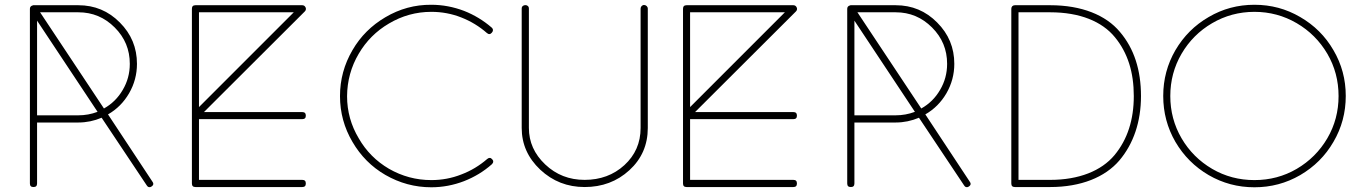

<svg xmlns="http://www.w3.org/2000/svg" viewBox="-20 -773 5773 809"><path d="M106 0C106 10.3 110.8 15.1 121.1 15.1C131.3 15.1 136.2 10.3 136.2 0V-256.8H310.1C344.2 -256.8 377 -263.7 408.2 -276.9L598.1 7.8C601.6 13.2 605 15.6 609.4 15.6C612.3 16.1 615.2 15.1 618.7 12.7C623.5 9.3 626 5.9 626 1.5C626 -1.5 624.5 -4.4 622.1 -7.8L435.1 -291C472.7 -312.5 502 -342.3 523.9 -379.9C545.9 -418 557.1 -459.5 557.1 -503.9C557.1 -571.8 533.2 -629.9 484.9 -678.2C437 -726.6 378.9 -751 310.1 -751H120.1C119.6 -751 118.7 -750.5 117.2 -750C109.9 -748 106 -743.2 106 -735.8ZM310.1 -721.2C370.1 -721.2 420.9 -699.7 463.4 -657.2C505.9 -614.7 526.9 -564 526.9 -503.9C526.9 -464.4 517.1 -427.7 497.1 -394C477.5 -360.4 451.2 -334.5 418 -315.9L148.9 -721.2ZM136.2 -686 391.1 -301.8C365.2 -292 337.9 -287.1 310.1 -287.1H136.2Z M788.6 0C788.6 10.3 793.5 15.1 803.7 15.1H1253.4C1263.7 15.1 1268.6 10.3 1268.6 0C1268.6 -10.3 1263.7 -15.1 1253.4 -15.1H818.4V-271H1253.4C1263.7 -271 1268.6 -275.9 1268.6 -285.6C1268.6 -295.9 1263.7 -300.8 1253.4 -300.8H839.4L1264.6 -725.1C1267.6 -728 1269 -731.4 1269 -734.9C1269 -737.3 1268.6 -739.3 1267.6 -741.7C1264.6 -748 1259.8 -751 1253.4 -751H803.7C793.5 -751 788.6 -746.1 788.6 -735.8ZM818.4 -721.2H1217.8L818.4 -321.8Z M1465.3 -562C1430.2 -502 1412.6 -437.5 1412.6 -368.2C1412.6 -298.8 1430.2 -234.4 1465.3 -174.8C1499.5 -116.2 1545.4 -69.8 1603.5 -36.1C1663.6 -1.5 1728 16.1 1797.4 16.1C1844.7 16.1 1891.1 7.3 1935.5 -9.8C1979 -26.9 2018.1 -50.3 2052.7 -81.1C2056.2 -84.5 2058.1 -88.4 2058.1 -91.8C2058.6 -95.2 2057.1 -98.6 2053.7 -102.1C2047.4 -109.4 2040 -109.4 2032.7 -103C2000.5 -75.2 1964.4 -53.2 1924.3 -38.1C1883.8 -22 1841.3 -14.2 1797.4 -14.2C1733.4 -14.2 1673.8 -30.3 1618.7 -62C1565.4 -93.3 1522.9 -135.7 1491.7 -189.9C1459 -244.6 1442.4 -303.7 1442.4 -367.7C1442.9 -431.6 1459 -491.7 1491.7 -546.9C1522.9 -600.1 1565.4 -642.6 1618.7 -673.8C1673.8 -706.5 1733.4 -723.1 1797.4 -723.1C1841.3 -723.1 1883.8 -715.3 1924.3 -699.2C1963.9 -683.6 2000 -661.6 2031.7 -633.8C2039.1 -627.4 2046.4 -627.9 2052.7 -635.7C2055.7 -639.2 2057.1 -642.6 2057.1 -646C2057.1 -649.9 2055.2 -653.8 2051.3 -657.2C2016.6 -687 1978 -710.4 1935.5 -727.1C1890.6 -744.1 1844.7 -752.9 1797.4 -752.9C1728 -753.4 1663.6 -735.8 1603.5 -700.2C1545.4 -666 1499 -620.1 1465.3 -562Z M2178.2 -233.9C2178.2 -166 2204.1 -107.4 2256.3 -58.1C2308.6 -9.3 2370.6 15.1 2443.4 15.1C2517.1 15.1 2580.1 -8.3 2631.8 -55.7C2683.6 -103 2709.5 -162.6 2709.5 -233.9V-736.8C2709.5 -745.1 2702.1 -752 2693.8 -752C2685.5 -752 2679.2 -744.6 2679.2 -736.8V-233.9C2679.2 -170.9 2656.2 -118.7 2610.8 -77.1C2565.4 -35.6 2509.3 -15.1 2443.4 -15.1C2378.4 -15.1 2323.2 -36.6 2277.3 -80.1C2231.4 -123.5 2208.5 -174.8 2208.5 -233.9V-736.8C2209 -756.8 2177.7 -755.9 2178.2 -736.8V-233.9Z M2857.9 0C2857.9 10.3 2862.8 15.1 2873 15.1H3322.8C3333 15.1 3337.9 10.3 3337.9 0C3337.9 -10.3 3333 -15.1 3322.8 -15.1H2887.7V-271H3322.8C3333 -271 3337.9 -275.9 3337.9 -285.6C3337.9 -295.9 3333 -300.8 3322.8 -300.8H2908.7L3334 -725.1C3336.9 -728 3338.4 -731.4 3338.4 -734.9C3338.4 -737.3 3337.9 -739.3 3336.9 -741.7C3334 -748 3329.1 -751 3322.8 -751H2873C2862.8 -751 2857.9 -746.1 2857.9 -735.8ZM2887.7 -721.2H3287.1L2887.7 -321.8Z M3549.8 0C3549.8 10.3 3554.7 15.1 3564.9 15.1C3575.2 15.1 3580.1 10.3 3580.1 0V-256.8H3753.9C3788.1 -256.8 3820.8 -263.7 3852.1 -276.9L4042 7.8C4045.4 13.2 4048.8 15.6 4053.2 15.6C4056.2 16.1 4059.1 15.1 4062.5 12.7C4067.4 9.3 4069.8 5.9 4069.8 1.5C4069.8 -1.5 4068.4 -4.4 4065.9 -7.8L3878.9 -291C3916.5 -312.5 3945.8 -342.3 3967.8 -379.9C3989.7 -418 4001 -459.5 4001 -503.9C4001 -571.8 3977.1 -629.9 3928.7 -678.2C3880.9 -726.6 3822.8 -751 3753.9 -751H3564C3563.5 -751 3562.5 -750.5 3561 -750C3553.7 -748 3549.8 -743.2 3549.8 -735.8ZM3753.9 -721.2C3814 -721.2 3864.7 -699.7 3907.2 -657.2C3949.7 -614.7 3970.7 -564 3970.7 -503.9C3970.7 -464.4 3960.9 -427.7 3940.9 -394C3921.4 -360.4 3895 -334.5 3861.8 -315.9L3592.8 -721.2ZM3580.1 -686 3835 -301.8C3809.1 -292 3781.7 -287.1 3753.9 -287.1H3580.1Z M4241.2 0C4241.2 10.3 4246.1 15.1 4256.3 15.1H4405.3C4534.7 15.1 4636.2 -26.4 4696.3 -96.7C4756.3 -167.5 4787.6 -260.3 4787.6 -368.2C4787.6 -477.5 4758.8 -568.4 4698.7 -638.7C4639.6 -709.5 4537.6 -751 4405.3 -751H4256.3C4247.1 -751 4241.2 -745.1 4241.2 -735.8ZM4271.5 -721.2H4405.3C4529.8 -721.2 4623.5 -682.6 4677.7 -616.2C4731.9 -550.3 4757.3 -468.3 4757.3 -368.2C4757.3 -269 4731 -185.5 4675.8 -119.1C4620.6 -53.2 4526.4 -15.1 4405.3 -15.1H4271.5Z M4932.6 -175.3C4967.3 -116.2 5013.7 -69.8 5072.8 -35.2C5131.8 -1 5195.8 16.1 5265.6 16.1C5335.4 16.1 5399.4 -1 5458.5 -35.2C5517.6 -69.8 5564.5 -116.2 5598.6 -175.3C5633.3 -234.4 5650.4 -298.8 5650.4 -368.7C5650.4 -438.5 5633.3 -502.4 5598.6 -561.5C5564.5 -620.6 5517.6 -667 5458.5 -701.2C5399.4 -735.8 5335.4 -752.9 5265.6 -752.9C5195.8 -752.9 5131.8 -735.8 5072.8 -701.2C5013.7 -667 4967.3 -620.6 4932.6 -561.5C4898.4 -502.4 4881.3 -438.5 4881.3 -368.7C4881.3 -298.8 4898.4 -234.4 4932.6 -175.3ZM4958.5 -546.4C4990.2 -600.6 5033.2 -643.6 5087.4 -675.3C5141.6 -707 5201.2 -723.1 5265.6 -723.1C5330.1 -723.1 5389.6 -707 5443.8 -675.3C5498 -643.6 5541 -600.6 5572.8 -546.4C5604.5 -492.2 5620.1 -432.6 5620.1 -368.2C5620.1 -304.2 5604.5 -244.6 5572.8 -190.4C5541 -136.2 5498 -93.3 5443.8 -61.5C5389.6 -29.8 5330.1 -14.2 5265.6 -14.2C5201.2 -14.2 5141.6 -29.8 5087.4 -61.5C5033.2 -93.3 4990.2 -136.2 4958.5 -190.4C4926.8 -244.6 4911.1 -304.2 4911.1 -368.2C4911.1 -432.6 4926.8 -492.2 4958.5 -546.4Z"/></svg>

Font: Nemoy
Style: Light
Weight: 300
Designer: BSozoo
Foundry: BSozoo
Version: Version 001.000